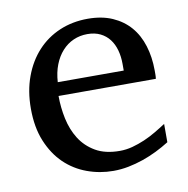

<svg xmlns="http://www.w3.org/2000/svg" viewBox="-63 -556 617 630"><g transform="rotate(-10 245.0 -241.0)"><path d="M456.1 -49.8Q435.1 -36.6 412.4 -25.4Q389.6 -14.2 365.5 -5.9Q341.3 2.4 316.4 7.3Q291.5 12.2 266.1 12.2Q220.7 12.2 178.7 -3.2Q136.7 -18.6 104.7 -49.3Q72.8 -80.1 53.5 -126.7Q34.2 -173.3 34.2 -235.8Q34.2 -294.4 51.8 -342Q69.3 -389.6 100.6 -423.6Q131.8 -457.5 174.8 -475.8Q217.8 -494.1 269 -494.1Q315.4 -494.1 350.6 -478.8Q385.7 -463.4 409.2 -436.3Q432.6 -409.2 444.3 -371.3Q456.1 -333.5 456.1 -289.1V-275.9Q456.1 -268.1 455.1 -261.2H130.9Q130.9 -223.1 138.9 -185.1Q147 -147 166 -116.7Q185.1 -86.4 217.3 -67.6Q249.5 -48.8 297.9 -48.8Q319.3 -48.8 340.3 -54.4Q361.3 -60.1 381.6 -68.8Q401.9 -77.6 420.4 -88.6Q439 -99.6 456.1 -110.8ZM356 -328.1Q356 -353 350.1 -374.3Q344.2 -395.5 332.3 -411.1Q320.3 -426.8 302 -435.8Q283.7 -444.8 258.8 -444.8Q233.9 -444.8 212.4 -435.3Q190.9 -425.8 174.6 -407.7Q158.2 -389.6 148.2 -364Q138.2 -338.4 136.2 -306.2H356Z"/></g></svg>

Font: BabelStone Ogham Special
Style: Regular
Weight: 400
Designer: Andrew West
Foundry: BabelStone
Version: Version 1.02 March 14, 2022